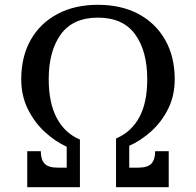

<svg xmlns="http://www.w3.org/2000/svg" viewBox="-20 -780 816 800"><path d="M626.5 -150H683V0H463.5V-203Q526.5 -229.5 560 -290.5Q593.5 -351.5 593.5 -450Q593.5 -567.5 543 -637Q492.5 -706.5 388 -706.5Q284 -706.5 233.5 -637Q183 -567.5 183 -450Q183 -351.5 216.5 -288.2Q250 -225 313 -198.5V0H93.5V-150H150Q150 -115 165.8 -98.2Q181.5 -81.5 220 -81.5H258V-168.5Q210 -190.5 166.5 -230.5Q123 -270.5 95.8 -326Q68.5 -381.5 68.5 -450Q68.5 -544 108 -613.8Q147.5 -683.5 219.5 -721.8Q291.5 -760 388 -760Q485 -760 556.8 -721.8Q628.5 -683.5 668.2 -613.8Q708 -544 708 -450Q708 -381.5 680.8 -326.8Q653.5 -272 610.2 -233Q567 -194 518.5 -172.5V-81.5H556.5Q595 -81.5 610.8 -98.2Q626.5 -115 626.5 -150Z"/></svg>

Font: Besley* Narrow
Style: Regular
Weight: 400
Width: 4
Designer: Owen Earl
Foundry: indestructible type*
Version: Version 3.000; ttfautohint (v1.8.3)